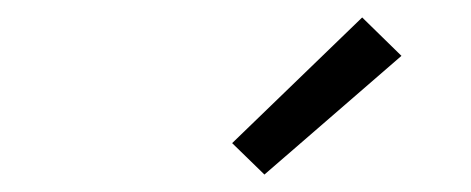

<svg xmlns="http://www.w3.org/2000/svg" viewBox="-20 -792 540 220"><path d="M283 -592 246 -628 395 -772 440 -728Z"/></svg>

Font: Iosevka Curly Light Oblique
Style: Regular
Weight: 300
Italic angle: -9°
Monospace: yes
Designer: Belleve Invis
Foundry: Belleve Invis
Version: Version 11.1.0; ttfautohint (v1.8.3)